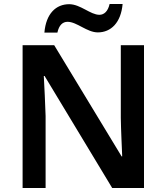

<svg xmlns="http://www.w3.org/2000/svg" viewBox="-20 -940 833 960"><path d="M202 -777H267C275 -814 293 -831 318 -831C364 -831 415 -778 469 -778C535 -778 585 -827 593 -920H528C520 -884 501 -866 477 -866C432 -866 382 -919 326 -919C260 -919 210 -872 202 -777ZM700 0V-714H584V-351C585 -286 589 -211 591 -158H588L251 -714H93V0H208V-360C206 -430 202 -500 199 -560H203L541 0Z"/></svg>

Font: Noto Sans Sinhala SemiBold
Style: Regular
Weight: 600
Designer: Jelle Bosma - Monotype Design Team
Foundry: Monotype Imaging Inc.
Version: Version 2.006